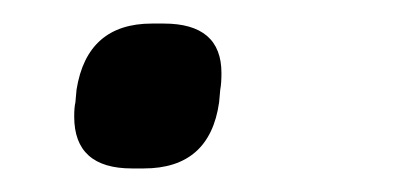

<svg xmlns="http://www.w3.org/2000/svg" viewBox="-20 -141 349 163"><path d="M43 -42Q43 -50 44 -54L45 -65Q54 -121 109 -121H119Q168 -121 168 -79Q168 -70 167 -65L166 -54Q158 2 102 2H92Q43 2 43 -42Z"/></svg>

Font: Krub Medium
Style: Italic
Weight: 500
Italic angle: -8°
Designer: Ekaluck Peanpanawate
Foundry: Cadson Demak Co.,Ltd.
Version: Version 1.000; ttfautohint (v1.6)